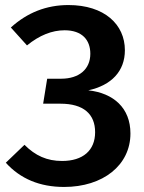

<svg xmlns="http://www.w3.org/2000/svg" viewBox="-20 -726 572 761"><path d="M234 15C388 15 497 -71 497 -197C497 -298 430 -357 330 -368C422 -388 475 -444 475 -527C475 -629 394 -706 251 -706C164 -706 88 -676 23 -617L87 -546C136 -586 186 -606 236 -606C305 -606 338 -568 338 -513C338 -452 294 -414 222 -414H167L151 -315H220C311 -315 357 -274 357 -202C357 -130 309 -88 226 -88C166 -88 120 -109 77 -152L3 -81C61 -17 138 15 234 15Z"/></svg>

Font: Fira Sans Medium
Style: Regular
Weight: 500
Designer: Carrois Corporate & Edenspiekermann AG
Foundry: Carrois Corporate GbR & Edenspiekermann AG
Version: Version 4.203